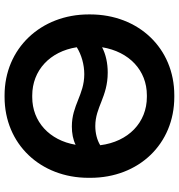

<svg xmlns="http://www.w3.org/2000/svg" viewBox="8 -760 764 819"><g transform="rotate(90 389.5 -350.0)"><path d="M41 -347C41 -143 186 12 386 12H393C594 12 738 -141 738 -346V-354C738 -560 594 -712 393 -712H386C185 -712 41 -559 41 -353ZM289 -428C249 -428 212 -420 181 -404C200 -520 280 -595 386 -595H393C502 -595 584 -516 599 -396C576 -382 547 -375 517 -375C436 -375 393 -428 289 -428ZM181 -296C213 -316 255 -328 296 -328C384 -328 428 -275 519 -275C548 -275 575 -280 597 -291C578 -179 498 -106 394 -106H387C280 -106 199 -181 181 -296Z"/></g></svg>

Font: Fixel Display SemiBold
Style: Regular
Weight: 600
Designer: AlfaBravo + MacPaw
Foundry: Kyrylo Tkachov, Marchela Mozhyna, Serhii Makarenko, Maria Weinstein, Zakhar Kryvoshyya
Version: Version 1.211